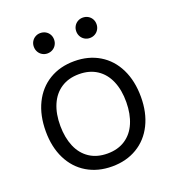

<svg xmlns="http://www.w3.org/2000/svg" viewBox="-132 -812 832 922"><g transform="rotate(-20 284.5 -351.0)"><path d="M41.5 -258.3Q41.5 -339.8 71.5 -401.1Q101.6 -462.4 156.7 -495.6Q211.9 -528.8 284.7 -528.8V-462.4Q231.4 -462.4 193.4 -437.5Q155.3 -412.6 135.5 -366.5Q115.7 -320.3 116.2 -258.3Q116.7 -198.2 136 -152.8Q155.3 -107.4 193.1 -82.3Q231 -57.1 284.7 -57.1V8.8Q211.9 8.8 156.7 -24.2Q101.6 -57.1 71.5 -117.7Q41.5 -178.2 41.5 -258.3ZM453.1 -258.3Q453.6 -320.3 433.8 -366.5Q414.1 -412.6 376 -437.5Q337.9 -462.4 284.7 -462.4V-528.8Q357.4 -528.8 412.6 -495.6Q467.8 -462.4 497.8 -401.1Q527.8 -339.8 527.8 -258.3Q527.8 -178.2 497.8 -117.7Q467.8 -57.1 412.6 -24.2Q357.4 8.8 284.7 8.8V-57.1Q338.4 -57.1 376.2 -82.3Q414.1 -107.4 433.3 -152.8Q452.6 -198.2 453.1 -258.3ZM126.5 -659.7Q126.5 -674.3 133.3 -686Q140.1 -697.8 151.9 -704.6Q163.6 -711.4 177.7 -711.4Q192.5 -711.4 204.4 -704.7Q216.4 -697.9 223.2 -686.1Q230 -674.3 230 -659.7Q230 -645 223.1 -633.1Q216.3 -621.1 204.4 -614.3Q192.5 -607.4 177.7 -607.4Q163.6 -607.4 151.9 -614.3Q140.1 -621.1 133.3 -633.1Q126.5 -645 126.5 -659.7ZM343.3 -659.7Q343.3 -674.3 350.1 -686Q356.9 -697.8 368.7 -704.6Q380.4 -711.4 394.5 -711.4Q409.3 -711.4 421.2 -704.7Q433.1 -697.9 440 -686.1Q446.8 -674.3 446.8 -659.7Q446.8 -645 439.9 -633.1Q433.1 -621.1 421.2 -614.3Q409.3 -607.4 394.5 -607.4Q380.4 -607.4 368.7 -614.3Q356.9 -621.1 350.1 -633.1Q343.3 -645 343.3 -659.7Z"/></g></svg>

Font: Wand UI Pro
Style: Regular
Weight: 400
Designer: Andreas Faust
Version: Version 1.003;FEAKit 1.0